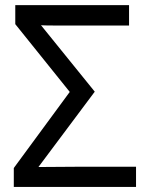

<svg xmlns="http://www.w3.org/2000/svg" viewBox="-20 -734 577 754"><path d="M514.2 0V-79.1H273.9C224.6 -79.1 177.7 -78.1 130.9 -78.1L352.1 -374L141.1 -634.8C151.9 -634.3 169.4 -633.8 193.4 -633.8H486.8V-713.9H40V-639.2L253.9 -373L34.2 -74.2V0Z"/></svg>

Font: Avrile Sans
Style: Regular
Weight: 400
Designer: Monotype Design Team, Google (font), Stefan Peev (BGR Cyrillic), Cristiano Sobral (main changes)
Foundry: The Avrile Sans Project Authors
Version: Version 3.110